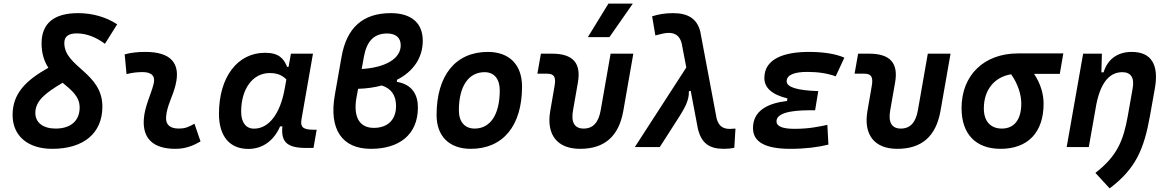

<svg xmlns="http://www.w3.org/2000/svg" viewBox="-20 -815 6485 1064"><path d="M269.5 9.8C443.8 9.8 547.4 -77.1 547.4 -224.1C547.4 -413.6 336.4 -442.9 336.4 -576.7C336.4 -612.8 359.4 -629.9 405.3 -629.9C460.9 -629.9 514.6 -607.4 561.5 -572.3L629.4 -680.2C567.9 -720.7 492.7 -742.2 412.6 -742.2C278.8 -742.2 210.4 -685.1 210.4 -574.7C210.4 -516.6 225.6 -474.1 248 -439.5C122.1 -368.7 49.8 -296.4 49.8 -177.7C49.8 -62 134.3 9.8 269.5 9.8ZM327.1 -356.4C376 -315.4 421.4 -280.8 421.4 -219.2C421.4 -146 372.1 -102.5 288.6 -102.5C218.8 -102.5 175.8 -135.7 175.8 -189C175.8 -255.4 230 -298.8 327.1 -356.4Z M1057.6 -129.4C1023.9 -109.9 1003.4 -102.5 971.2 -102.5C921.9 -102.5 897.5 -124 900.4 -166.5C904.8 -231 937.5 -278.8 953.1 -345.2C982.4 -465.3 925.8 -527.3 786.1 -527.3C747.6 -527.3 709 -524.4 670.9 -513.7L681.2 -404.3C710.9 -412.1 740.7 -415.5 770.5 -415.5C821.3 -415.5 842.3 -392.6 831.1 -349.1C816.4 -290.5 781.2 -224.1 776.9 -153.3C770 -46.4 830.1 9.8 952.1 9.8C1009.3 9.8 1051.3 -8.3 1091.3 -31.2Z M1579.1 -444.3H1571.3C1552.2 -490.7 1525.4 -522.5 1448.7 -522.5C1295.4 -522.5 1193.4 -387.2 1193.4 -184.1C1193.4 -60.5 1252.4 10.3 1356 10.3C1434.6 10.3 1497.6 -34.7 1532.2 -114.7H1544.9C1536.1 -27.3 1571.8 4.9 1676.8 4.9H1717.3L1734.9 -96.2H1715.8C1656.2 -96.2 1643.6 -113.3 1650.9 -154.8L1714.4 -517.6H1592.3ZM1474.6 -410.2C1522.5 -410.2 1548.8 -393.6 1566.9 -374.5L1558.1 -325.7C1533.2 -183.6 1469.7 -102.1 1387.7 -102.1C1342.8 -102.1 1316.4 -136.2 1316.4 -196.3C1316.4 -321.8 1379.9 -410.2 1474.6 -410.2Z M2035.6 9.8C2188.5 9.8 2295.9 -65.4 2295.9 -219.7C2295.9 -288.1 2265.6 -347.2 2179.7 -361.3V-372.6C2270 -418.5 2322.8 -494.1 2322.8 -589.4C2322.8 -687 2260.3 -742.2 2145.5 -742.2C1990.2 -742.2 1900.9 -661.1 1872.6 -499.5L1835.4 -288.1C1802.2 -98.6 1875 9.8 2035.6 9.8ZM2095.7 -341.3C2148.4 -324.2 2174.8 -286.6 2174.8 -227.5C2174.8 -145.5 2122.1 -106 2051.3 -106.4C1971.2 -106.4 1936.5 -168 1955.6 -275.4L1964.4 -322.8C2011.7 -324.2 2056.2 -330.6 2095.7 -341.3ZM1984.4 -432.6 1996.1 -498C2011.7 -585.9 2051.3 -629.4 2125.5 -629.4C2173.8 -629.4 2200.7 -605.5 2200.7 -564C2200.7 -489.3 2114.7 -440.4 1984.4 -432.6Z M2588.9 9.8C2767.6 9.8 2873 -118.2 2873 -335C2873 -456.1 2802.7 -527.3 2683.6 -527.3C2504.9 -527.3 2399.4 -397.5 2399.4 -177.7C2399.4 -60.1 2469.7 9.8 2588.9 9.8ZM2610.4 -102.5C2555.2 -102.5 2522.9 -140.1 2522.9 -203.6C2522.9 -336.4 2576.2 -415 2665.5 -415C2718.8 -415 2749.5 -377.4 2749.5 -314C2749.5 -181.2 2697.8 -102.5 2610.4 -102.5Z M3194.8 9.8C3330.1 9.8 3409.2 -59.6 3434.1 -200.2L3489.7 -517.6H3363.8L3308.6 -202.6C3296.9 -136.2 3266.1 -102.5 3214.4 -102.5C3164.6 -102.5 3143.6 -136.2 3155.3 -202.6L3182.1 -355.5C3202.1 -465.3 3155.8 -517.6 3038.6 -517.6H2977.5L2958 -406.7H3010.7C3050.8 -406.7 3062 -388.7 3053.2 -338.4L3029.3 -200.2C3006.3 -68.4 3067.9 9.8 3194.8 9.8ZM3237.8 -609.4H3357.4L3486.8 -794.9H3351.6Z M3990.7 9.8C4010.7 9.8 4028.3 8.3 4049.3 3.9L4055.7 -102.5C4039.1 -101.6 4029.8 -100.6 4024.9 -100.6C3984.9 -100.6 3961.9 -117.7 3951.2 -159.2L3860.8 -639.6C3843.3 -710.4 3793.9 -742.2 3710 -742.2C3662.1 -742.2 3627 -734.9 3593.8 -724.6L3611.8 -618.7C3644 -627.4 3667 -632.8 3685.5 -632.8C3722.7 -632.8 3747.6 -615.2 3757.8 -574.2L3783.2 -440.9L3498 0H3636.2L3744.6 -168.9C3771 -211.4 3800.3 -258.8 3797.4 -309.1L3807.6 -312L3848.1 -98.1C3867.7 -22.5 3909.7 9.8 3990.7 9.8Z M4359.9 9.8C4443.4 9.8 4515.1 0.5 4570.8 -13.7L4564.9 -123C4519.5 -113.8 4466.3 -101.1 4383.3 -101.1C4316.4 -101.1 4283.2 -114.7 4283.2 -142.6C4283.2 -183.6 4345.7 -204.1 4471.7 -204.1H4497.1L4514.6 -310.1C4394.5 -314 4339.4 -332.5 4339.4 -364.7C4339.4 -402.3 4387.2 -416.5 4453.6 -416.5C4513.2 -416.5 4564.9 -408.7 4611.3 -392.1L4659.2 -495.6C4608.9 -517.1 4543.9 -527.3 4462.4 -527.3C4330.6 -527.3 4215.8 -492.2 4215.8 -382.8C4215.8 -328.1 4258.3 -290.5 4343.8 -269.5L4341.3 -255.4C4233.9 -242.7 4152.8 -201.7 4152.8 -105C4152.8 -27.8 4221.7 9.8 4359.9 9.8Z M4952.6 9.8C5087.9 9.8 5167 -59.6 5191.9 -200.2L5247.6 -517.6H5121.6L5066.4 -202.6C5054.7 -136.2 5023.9 -102.5 4972.2 -102.5C4922.4 -102.5 4901.4 -136.2 4913.1 -202.6L4939.9 -355.5C4960 -465.3 4913.6 -517.6 4796.4 -517.6H4735.4L4715.8 -406.7H4768.6C4808.6 -406.7 4819.8 -388.7 4811 -338.4L4787.1 -200.2C4764.2 -68.4 4825.7 9.8 4952.6 9.8Z M5524.9 9.8C5676.3 9.8 5763.2 -81.5 5763.2 -240.2C5763.2 -295.4 5746.1 -352.5 5710.4 -405.8H5853L5872.6 -519H5621.6C5433.1 -519 5308.6 -398.4 5308.6 -215.8C5308.6 -72.3 5387.2 9.8 5524.9 9.8ZM5583.5 -403.3C5622.6 -347.2 5639.6 -289.6 5639.6 -240.2C5639.6 -152.8 5600.6 -102.5 5532.2 -102.5C5468.8 -102.5 5432.1 -143.6 5432.1 -213.9C5432.1 -317.4 5491.2 -388.7 5583.5 -403.3Z M5891.1 0H6013.7L6055.7 -237.8C6082.5 -370.1 6136.7 -415 6199.7 -415C6246.6 -415 6267.6 -384.3 6256.8 -325.2L6230 -173.3C6205.6 -36.1 6170.9 49.8 6050.3 143.1L6129.4 229C6274.9 118.7 6319.8 11.2 6353 -174.3L6379.9 -325.2C6403.3 -458 6359.4 -527.3 6251.5 -527.3C6172.9 -527.3 6117.2 -486.3 6095.7 -414.1H6083.5L6086.4 -517.6H5982.4Z"/></svg>

Font: Cascadia Mono PL SemiBold
Style: Italic
Weight: 600
Italic angle: -10°
Monospace: yes
Designer: Aaron Bell
Foundry: Saja Typeworks
Version: Version 2404.023